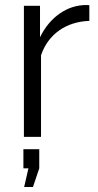

<svg xmlns="http://www.w3.org/2000/svg" viewBox="-20 -544 391 763"><path d="M111 199 136 125V49H73V125H93L76 199ZM335 -523C332 -524 327 -524 322 -524C247 -524 178 -476 139 -396V-521H75V0H143V-324C171 -408 243 -458 335 -461Z"/></svg>

Font: Raleway Reg
Style: Regular
Weight: 400
Designer: Matt McInerney, Pablo Impallari, Rodrigo Fuenzalida
Foundry: Matt McInerney, Pablo Impallari, Rodrigo Fuenzalida
Version: Version 3.00 July 28, 2015